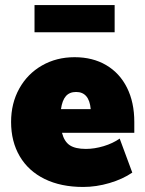

<svg xmlns="http://www.w3.org/2000/svg" viewBox="-20 -733 577 762"><path d="M513 -206H226Q235 -171 257 -156.5Q279 -142 321 -142Q355 -142 391.5 -153Q428 -164 455 -183L505 -48Q467 -22 414.5 -6.5Q362 9 310 9Q222 9 157.5 -22.5Q93 -54 58.5 -112.5Q24 -171 24 -249Q24 -323 56.5 -381.5Q89 -440 146.5 -473Q204 -506 276 -506Q348 -506 401.5 -474.5Q455 -443 484 -385Q513 -327 513 -249ZM222 -300H340Q334 -368 282 -368Q256 -368 241.5 -351.5Q227 -335 222 -300ZM117 -713H435V-605H117Z"/></svg>

Font: Nunito Sans Heavy
Style: Regular
Weight: 400
Designer: Vernon Adams
Foundry: Vernon Adams
Version: Version 2.500